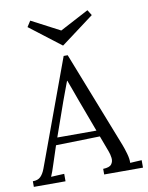

<svg xmlns="http://www.w3.org/2000/svg" viewBox="-86 -779 648 838"><g transform="rotate(-10 238.0 -359.5)"><path d="M-4.4 0V-24.9Q18.3 -24.9 30.3 -36.9Q42.2 -48.8 50.1 -69.9Q57.9 -90.9 68.2 -118.8L223 -540.2H240.9L408.5 -112.6Q414.7 -96.8 421.9 -71.9Q429 -46.9 427.9 -30.1Q440.8 -30.8 453.6 -31.7Q466.4 -32.6 479.3 -33V0H307.3V-24.9Q335.5 -25.7 344.5 -37.6Q353.5 -49.5 351.5 -65.8Q349.5 -82.1 344 -96.1L317.6 -166.9L122.5 -162.1L96.1 -81.8Q90.6 -63.8 86.5 -53.2Q82.5 -42.5 77.4 -30.1Q92 -30.8 106.7 -31.7Q121.4 -32.6 136 -33V0ZM133.8 -194.4H307.3L253.8 -338.1Q245.7 -361.2 237.1 -384.3Q228.5 -407.4 220 -430.5H218.6Q210.5 -409.2 202.8 -388.2Q195.1 -367.1 187 -345.4ZM227.7 -585.6 89.5 -691.6 106 -717.3 232.1 -651.3 359.7 -718.7 374.8 -694.5 229.2 -585.6Z"/></g></svg>

Font: Parastoo
Style: Regular
Weight: 400
Foundry: Saber Rastikerdar (saber.rastikerdar@gmail.com)
Version: Version 3.000